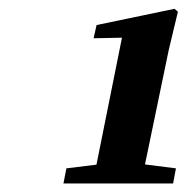

<svg xmlns="http://www.w3.org/2000/svg" viewBox="-20 -832 428 440"><path d="M376.7 -411.6 383.2 -446.2 284.3 -458.7H233.9L132.2 -446.2L125.4 -411.6H376.7ZM303.2 -411.6 366.7 -717.5 387.7 -805.1 380 -811.8 201.3 -774.6 194.5 -744.3 278.6 -746 263.6 -765.9 192.4 -411.6H303.2Z"/></svg>

Font: Source Serif Variable
Style: Italic
Weight: 389
Italic angle: -12°
Designer: Frank Grießhammer
Foundry: Adobe Systems Incorporated
Version: Version 3.001;hotconv 1.0.111;makeotfexe 2.5.65597